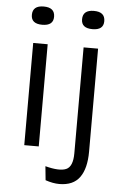

<svg xmlns="http://www.w3.org/2000/svg" viewBox="-59 -744 614 964"><g transform="rotate(5 248.0 -261.5)"><path d="M85 0V-515H158V0ZM122 -610Q66 -610 66 -655Q66 -702 122 -702Q178 -702 178 -655Q178 -610 122 -610ZM277 179Q245 179 207 166L200 96Q272 115 305.5 100.5Q339 86 339 19V-515H412V4Q412 89 379.5 134Q347 179 277 179ZM375 -610Q319 -610 319 -655Q319 -702 375 -702Q431 -702 431 -655Q431 -610 375 -610Z"/></g></svg>

Font: Bricolage Grotesque 10pt Light
Style: Regular
Weight: 300
Designer: Mathieu Triay
Foundry: Atelier Triay
Version: Version 1.000; ttfautohint (v1.8.4.7-5d5b);gftools[0.9.32]